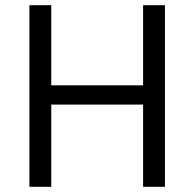

<svg xmlns="http://www.w3.org/2000/svg" viewBox="-20 -718 747 738"><path d="M530 -316V0H614V-698H530V-390H177V-698H93V0H177V-316Z"/></svg>

Font: Braiins Sans
Style: Regular
Weight: 400
Designer: Mike Abbink, Paul van der Laan, Pieter van Rosmalen, Jiri Chlebus, Lubos Buracinsky
Foundry: Bold Monday, Sudetype
Version: Version 1.000;hotconv 1.0.109;makeotfexe 2.5.65596